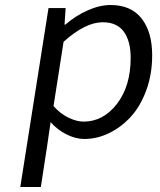

<svg xmlns="http://www.w3.org/2000/svg" viewBox="-20 -542 640 767"><path d="M61 205.1 173.8 -509.8H242.2L237.8 -443.8H241.2Q281.7 -479 330.1 -500.5Q378.4 -522 421.9 -522Q502.9 -522 545.4 -468.5Q587.9 -415 587.9 -320.8Q587.9 -245.1 564.2 -180.9Q540.5 -116.7 502 -75Q463.4 -33.2 415.3 -10Q367.2 13.2 316.9 13.2Q282.7 13.2 246.1 -4.9Q209.5 -22.9 182.1 -54.2L168 43L143.1 205.1ZM314 -56.2Q392.6 -56.2 447.3 -127.2Q502 -198.2 502 -311Q502 -377.9 474.6 -415.5Q447.3 -453.1 390.1 -453.1Q320.8 -453.1 233.9 -375L193.8 -118.2Q221.2 -87.4 253.9 -71.8Q286.6 -56.2 314 -56.2Z"/></svg>

Font: Office Code Pro Italic
Style: Regular
Weight: 400
Italic angle: -9°
Designer: Nathan Rutzky & Paul D. Hunt
Foundry: Adobe Systems Incorporated
Version: Version 1.004;PS 001.004;hotconv 1.0.70;makeotf.lib2.5.58329